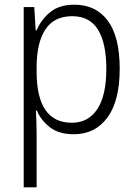

<svg xmlns="http://www.w3.org/2000/svg" viewBox="-20 -562 582 818"><path d="M297 -542Q389 -542 439.5 -473.5Q490 -405 490 -269Q490 -132 437.5 -61Q385 10 294 10Q231 10 192.5 -20Q154 -50 137 -91H133Q134 -69 135 -44Q136 -19 136 4V236H81V-532H126L132 -433H136Q155 -478 193.5 -510Q232 -542 297 -542ZM288 -493Q211 -493 174 -437.5Q137 -382 136 -280V-257Q136 -39 286 -39Q356 -39 394.5 -97Q433 -155 433 -269Q433 -378 397.5 -435.5Q362 -493 288 -493Z"/></svg>

Font: Noto Sans Gurmukhi SemiCondensed Light
Style: Regular
Weight: 300
Width: 4
Designer: Jelle Bosma - Monotype Design Team
Foundry: Monotype Imaging Inc.
Version: Version 2.004; ttfautohint (v1.8.4.7-5d5b)